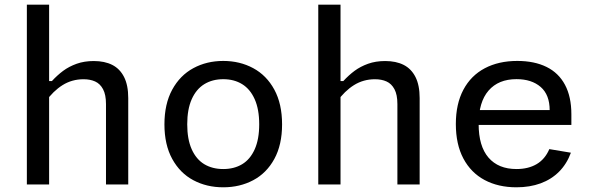

<svg xmlns="http://www.w3.org/2000/svg" viewBox="-20 -785 2520 817"><path d="M94.3 0V-765H189V0ZM431 0V-342.3Q431 -382 418.5 -405.4Q406 -428.8 384.8 -438.3Q363.7 -447.8 335.5 -447.8Q286.3 -447.8 246.2 -422.8Q206.2 -397.7 174 -352.5V-440H200.8Q224 -465.2 248.8 -483.6Q273.7 -502 306.2 -513.7Q338.8 -525.3 379 -525.3Q425.2 -525.3 457.8 -508.8Q490.3 -492.2 508 -457.2Q525.7 -422.2 525.7 -367.7V0Z M930 12Q859.3 12 802.7 -18.2Q746 -48.3 712.8 -108.8Q679.7 -169.2 679.7 -255.8Q679.7 -342.7 712.8 -403.5Q746 -464.3 802.8 -495Q859.5 -525.7 930 -525.7Q1000.5 -525.7 1057.4 -495Q1114.3 -464.3 1147.3 -403.7Q1180.3 -343 1180.3 -255.8Q1180.3 -168.8 1147.3 -108.6Q1114.3 -48.3 1057.5 -18.2Q1000.7 12 930 12ZM930 -448Q883.8 -448 849.4 -426.9Q815 -405.8 795.8 -362.8Q776.7 -319.8 776.7 -256Q776.7 -192.3 795.8 -149.7Q815 -107 849.3 -86.3Q883.7 -65.7 930 -65.7Q976.3 -65.7 1010.5 -86.3Q1044.7 -107 1063.8 -149.7Q1083 -192.3 1083 -256Q1083 -319.8 1063.8 -362.8Q1044.7 -405.8 1010.4 -426.9Q976.2 -448 930 -448Z M1334.3 0V-765H1429V0ZM1671 0V-342.3Q1671 -382 1658.5 -405.4Q1646 -428.8 1624.8 -438.3Q1603.7 -447.8 1575.5 -447.8Q1526.3 -447.8 1486.2 -422.8Q1446.2 -397.7 1414 -352.5V-440H1440.8Q1464 -465.2 1488.8 -483.6Q1513.7 -502 1546.2 -513.7Q1578.8 -525.3 1619 -525.3Q1665.2 -525.3 1697.8 -508.8Q1730.3 -492.2 1748 -457.2Q1765.7 -422.2 1765.7 -367.7V0Z M2181 -525.7Q2254 -525.7 2305.6 -500.2Q2357.2 -474.8 2384.2 -424Q2411.3 -373.2 2411.3 -298.5V-253.3H1991.8V-316.7H2344.2L2319 -294.8V-315.5Q2319 -381.8 2280.6 -415Q2242.2 -448.2 2177.8 -448.2Q2101 -448.2 2058.8 -399.4Q2016.7 -350.7 2016.7 -257.3Q2016.7 -163 2058.7 -114.3Q2100.7 -65.7 2177.8 -65.7Q2228.2 -65.7 2263.7 -86.7Q2299.2 -107.7 2317.5 -150.5L2409.3 -135.2Q2391.8 -87.5 2359.1 -54.6Q2326.3 -21.7 2280.4 -4.8Q2234.5 12 2177.7 12Q2100.2 12 2042.1 -19Q1984 -50 1951.8 -110.4Q1919.7 -170.8 1919.7 -257.3Q1919.7 -342.8 1951.8 -403.2Q1984 -463.5 2042.9 -494.6Q2101.8 -525.7 2181 -525.7Z"/></svg>

Font: Monaspace Neon Var
Style: Regular
Weight: 400
Designer: Riley Cran and the Lettermatic Team
Version: Version 1.000 (Monaspace Neon Var)